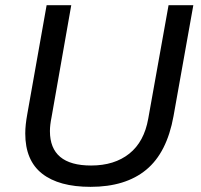

<svg xmlns="http://www.w3.org/2000/svg" viewBox="-20 -706 771 738"><path d="M328.1 12.2Q206.5 12.2 141.8 -38.6Q77.1 -89.4 77.1 -192.9Q77.1 -225.1 85 -268.1L159.2 -686H253.9L178.2 -255.9Q171.9 -225.1 171.9 -202.1Q171.9 -69.8 330.1 -69.8Q419.9 -69.8 477.1 -115.5Q534.2 -161.1 549.8 -250L627.9 -686H723.1L647 -259.8Q621.6 -119.1 542 -53.5Q462.4 12.2 328.1 12.2Z"/></svg>

Font: Archivo
Style: Italic
Weight: 400
Italic angle: -10°
Designer: Hector Gatti
Foundry: Omnibus-Type
Version: Version 2.001